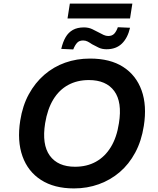

<svg xmlns="http://www.w3.org/2000/svg" viewBox="-20 -1042 883 1072"><path d="M393 10Q283 10 209.5 -37Q136 -84 105.5 -169.5Q75 -255 93 -369Q106 -452 141 -516Q176 -580 227.5 -624.5Q279 -669 343.5 -692Q408 -715 483 -715Q595 -715 667.5 -668.5Q740 -622 770.5 -537.5Q801 -453 783 -339Q770 -255 735 -190Q700 -125 648.5 -81Q597 -37 532 -13.5Q467 10 393 10ZM399 -111Q465 -111 515.5 -139Q566 -167 599 -221Q632 -275 644 -354Q663 -472 618 -533.5Q573 -595 476 -595Q411 -595 360.5 -567.5Q310 -540 277.5 -486.5Q245 -433 232 -354Q213 -235 258 -173Q303 -111 399 -111ZM357 -939 370 -1022H719L706 -939ZM575 -767Q549 -767 530 -776.5Q511 -786 494 -795Q481 -804 469.5 -810Q458 -816 444 -816Q422 -816 410 -802.5Q398 -789 389 -766L322 -769Q331 -808 346.5 -834.5Q362 -861 387 -875Q412 -889 449 -889Q474 -889 494.5 -879.5Q515 -870 531 -861Q545 -853 558.5 -847Q572 -841 584 -841Q606 -841 618 -854Q630 -867 638 -890L706 -887Q693 -830 660.5 -798.5Q628 -767 575 -767Z"/></svg>

Font: Nunito Sans 6pt
Style: Bold Italic
Weight: 700
Italic angle: -9°
Version: Version 3.101;gftools[0.9.27]